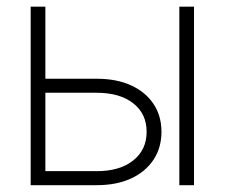

<svg xmlns="http://www.w3.org/2000/svg" viewBox="-20 -542 658 562"><path d="M102.5 -311.5H263.2Q321.3 -311.5 363.5 -292.2Q405.8 -272.9 429.2 -238Q452.6 -203.1 452.6 -156.2Q452.6 -109.4 429.2 -74.2Q405.8 -39.1 363.5 -19.5Q321.3 0 263.2 0H69.8V-522.5H112.8V-41H262.7Q330.6 -41 369.9 -72.3Q409.2 -103.5 409.2 -156.2Q409.2 -209 369.9 -239.7Q330.6 -270.5 262.7 -270.5H102.5ZM504.9 0V-522.5H547.9V0Z"/></svg>

Font: Inter 28pt ExtraLight
Style: Regular
Weight: 250
Designer: Rasmus Andersson
Foundry: rsms
Version: Version 4.001;git-66647c0bb